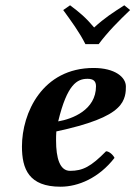

<svg xmlns="http://www.w3.org/2000/svg" viewBox="-20 -696 512 726"><path d="M193 -199C319 -226 391 -255 425 -288C456 -317 456 -351 456 -369C456 -404 415 -439 334 -439C140 -439 63 -269 63 -142C63 -57 89 10 209 10C276 10 354 -23 413 -99C408 -110 393 -124 381 -124C324 -66 293 -50 245 -50C206 -50 192 -98 192 -165C192 -170 192 -191 193 -199ZM353 -529C388 -576 430 -618 472 -658L450 -676C408 -649 375 -628 336 -592C304 -630 281 -649 245 -676L219 -658C248 -618 280 -575 303 -529ZM343 -370C343 -280 253 -246 200 -237C234 -378 272 -398 311 -398C332 -398 343 -390 343 -370Z"/></svg>

Font: Libertinus Serif
Style: Bold Italic
Weight: 700
Italic angle: -12°
Designer: Philipp H. Poll, Khaled Hosny
Foundry: Caleb Maclennan
Version: Version 7.050;RELEASE